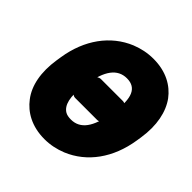

<svg xmlns="http://www.w3.org/2000/svg" viewBox="-204 -933 1155 1155"><g transform="rotate(45 374.0 -355.0)"><path d="M480 -258C496 -258 520 -273 524 -296L541 -410C543 -426 532 -448 509 -448H322C306 -448 283 -433 279 -410L262 -296C260 -280 270 -258 293 -258ZM736 -339 741 -371C759 -488 739 -585 690 -652C644 -713 569 -758 460 -758C410 -758 363 -748 318 -730C180 -673 86 -544 59 -371L54 -339C36 -222 55 -125 106 -59C152 2 228 48 337 48C387 48 433 38 478 20C616 -37 709 -166 736 -339ZM367 -148C347 -148 331 -151 319 -158C278 -182 263 -243 278 -339L284 -372C303 -495 349 -562 430 -562C512 -562 537 -496 518 -372L512 -339C493 -216 447 -148 367 -148Z"/></g></svg>

Font: Asimov Print
Style: EIt
Weight: 500
Designer: Google
Version: Version 2.000980; 2014